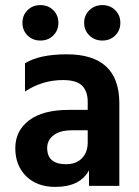

<svg xmlns="http://www.w3.org/2000/svg" viewBox="-20 -729 547 753"><path d="M138.5 -709Q169 -709 189 -689Q209 -669 209 -639.5Q209 -610 189 -590Q169 -570 138.5 -570Q108 -570 88 -590Q68 -610 68 -639.5Q68 -669 88 -689Q108 -709 138.5 -709ZM381.5 -709Q412 -709 432 -689Q452 -669 452 -639.5Q452 -610 432 -590Q412 -570 381.5 -570Q351 -570 330.5 -590Q310 -610 310 -639.5Q310 -669 330.5 -689Q351 -709 381.5 -709ZM197 4Q125 4 82.5 -38Q40 -80 40 -148Q40 -216 94 -257Q148 -298 250 -298H324V-329Q324 -371 302 -393Q280 -415 227 -415Q146 -415 78 -370V-481Q135 -516 242 -516Q448 -516 448 -324V0H329V-61Q294 4 197 4ZM239 -85Q279 -85 301.5 -108.5Q324 -132 324 -170V-218H262Q215 -218 190 -198.5Q165 -179 165 -149Q165 -85 239 -85Z"/></svg>

Font: Hind Colombo SemiBold
Style: Regular
Weight: 600
Designer: Jyotish Sonowal, Aditi Pimprikar
Foundry: Indian Type Foundry
Version: Version 1.000;PS 1.0;hotconv 1.0.86;makeotf.lib2.5.63406; tt